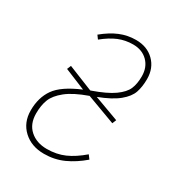

<svg xmlns="http://www.w3.org/2000/svg" viewBox="-136 -617 659 715"><g transform="rotate(30 193.5 -259.5)"><path d="M222 -272 328 -233 321 -216 197 -262Q138 -241 107.5 -216.5Q77 -192 67 -166.5Q57 -141 57 -106Q57 -61 85 -36Q113 -11 157 -11Q199 -11 233 -26Q267 -41 303 -72L315 -56Q279 -25 240.5 -7.5Q202 10 157 10Q103 10 68.5 -22Q34 -54 34 -106Q34 -161 61 -199.5Q88 -238 164 -270L74 -307L81 -324L188 -281H190Q250 -302 280 -323.5Q310 -345 319.5 -367.5Q329 -390 329 -422Q329 -461 305 -485Q281 -509 242 -509Q209 -509 180 -497Q151 -485 119 -459L108 -474Q142 -502 174.5 -515.5Q207 -529 243 -529Q291 -529 321 -499.5Q351 -470 351 -423Q351 -390 342.5 -365Q334 -340 305.5 -316.5Q277 -293 222 -272Z"/></g></svg>

Font: Fira Sans Extra Condensed Thin
Style: Italic
Weight: 250
Width: 3
Italic angle: -8°
Designer: Carrois Corporate & Edenspiekermann AG
Foundry: Carrois Corporate GbR & Edenspiekermann AG
Version: Version 4.203